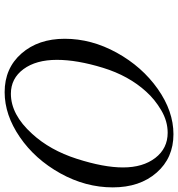

<svg xmlns="http://www.w3.org/2000/svg" viewBox="10 -755 767 827"><g transform="rotate(90 393.5 -341.5)"><path d="M147 -236.8Q147 -352.1 207 -460.9Q267.1 -569.8 363 -637.5Q459 -705.1 558.1 -705.1Q660.2 -705.1 723.6 -632.6Q787.1 -560.1 787.1 -443.8Q787.1 -326.7 726.6 -217.8Q666 -108.9 570.6 -43.5Q475.1 22 377 22Q273.9 22 210.4 -50.5Q147 -123 147 -236.8ZM237.8 -203.1Q237.8 -113.3 277.8 -59.1Q317.9 -4.9 383.8 -4.9Q473.6 -4.9 556.2 -96.2Q627 -173.3 664.1 -289.1Q701.2 -404.8 701.2 -487.8Q701.2 -573.7 660.2 -627Q619.1 -680.2 551.8 -680.2Q502 -680.2 455.1 -652.6Q408.2 -625 375 -587.9Q306.2 -512.7 272 -401.4Q237.8 -290 237.8 -203.1Z"/></g></svg>

Font: CMU Classical Serif
Style: Italic
Weight: 500
Italic angle: -14.04°
Version: Version 0.7.0